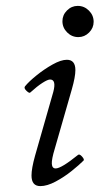

<svg xmlns="http://www.w3.org/2000/svg" viewBox="-20 -619 338 652"><path d="M246 -493Q224 -493 208 -509Q192 -525 192 -547Q192 -568 207.5 -583.5Q223 -599 244 -599Q266 -599 282 -583Q298 -567 298 -545Q298 -524 282.5 -508.5Q267 -493 246 -493ZM117 13Q87 13 87 -23Q87 -47 99 -90L161 -307Q172 -349 150 -349Q142 -349 124 -337.5Q106 -326 83 -305Q80 -301 70 -310.5Q60 -320 65 -326Q78 -342 104 -363Q130 -384 158.5 -400Q187 -416 207 -416Q236 -416 236 -381Q236 -358 224 -316L166 -114Q155 -78 156 -62.5Q157 -47 169 -47Q188 -47 245 -93Q250 -97 258.5 -87.5Q267 -78 264 -74Q249 -59 223.5 -38.5Q198 -18 169 -2.5Q140 13 117 13Z"/></svg>

Font: Junicode SmExp
Style: Italic
Weight: 400
Width: 6
Italic angle: -11°
Designer: Peter S. Baker
Version: Version 2.205; ttfautohint (v1.8.4)